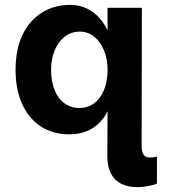

<svg xmlns="http://www.w3.org/2000/svg" viewBox="-20 -540 695 789"><path d="M544 229Q507 229 479 215.5Q451 202 436 173.5Q421 145 421 100L422 -83Q409 -56 387.5 -34.5Q366 -13 335.5 -0.5Q305 12 263 12Q198 12 148.5 -20Q99 -52 71.5 -111.5Q44 -171 44 -253Q44 -337 72.5 -396.5Q101 -456 152 -488Q203 -520 268 -520Q307 -520 337 -505Q367 -490 388 -466.5Q409 -443 422 -415V-508H563L562 60Q562 90 575 101Q588 112 625 104V214Q615 220 589.5 224.5Q564 229 544 229ZM308 -96Q342 -97 367.5 -116Q393 -135 407.5 -170.5Q422 -206 422 -253Q422 -297 407.5 -332.5Q393 -368 367.5 -389Q342 -410 308 -410Q272 -410 245.5 -389Q219 -368 204.5 -332.5Q190 -297 190 -253Q190 -205 204.5 -169.5Q219 -134 245.5 -115Q272 -96 308 -96Z"/></svg>

Font: Inclusive Sans
Style: Regular
Weight: 400
Designer: Olivia King
Foundry: Olivia King
Version: Version 2.004